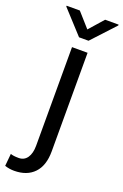

<svg xmlns="http://www.w3.org/2000/svg" viewBox="-214 -782 673 1047"><g transform="rotate(20 122.0 -258.0)"><path d="M174.3 -528.3H84V43.5C84 73.4 78.1 96.8 66.4 113.8C54.7 130.7 38.2 139.2 17.1 139.2C-4.7 139.2 -20.5 137 -30.3 132.8L-37.1 204.6C-20.2 210.4 -2.1 213.4 17.1 213.4C66.6 213.4 105.1 198.9 132.8 169.9C160.5 141 174.3 98.8 174.3 43.5ZM129.4 -647.5 55.7 -730.5H-21V-725.6L101.6 -591.8H156.7L280.8 -725.6V-730.5H202.6Z"/></g></svg>

Font: Roboto1
Style: rg
Weight: 400
Designer: Google
Version: Version 2.137; 2017